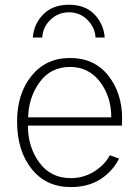

<svg xmlns="http://www.w3.org/2000/svg" viewBox="-20 -758 574 796"><path d="M116.2 -602.5Q120.1 -658.2 159.2 -698.2Q198.2 -738.3 265.6 -738.3Q334 -738.3 372.1 -697.8Q410.2 -657.2 414.1 -602.5H376Q374 -643.6 342.8 -675.3Q311.5 -707 265.6 -707Q221.7 -707 189.5 -676.3Q157.2 -645.5 155.3 -602.5ZM50.8 -253.9Q50.8 -370.1 110.8 -443.8Q170.9 -517.6 270.5 -517.6Q371.1 -517.6 428.7 -444.8Q486.3 -372.1 486.3 -266.6Q486.3 -260.7 485.8 -252Q485.4 -243.2 485.4 -237.3H95.7Q95.7 -148.4 143.1 -84Q190.4 -19.5 273.4 -19.5Q326.2 -19.5 369.6 -46.4Q413.1 -73.2 435.5 -114.3L473.6 -100.6Q447.3 -47.9 396.5 -15.1Q345.7 17.6 273.4 17.6Q170.9 17.6 110.8 -58.1Q50.8 -133.8 50.8 -253.9ZM96.7 -271.5H441.4Q441.4 -357.4 394.5 -418.9Q347.7 -480.5 270.5 -480.5Q190.4 -480.5 144.5 -417.5Q98.6 -354.5 96.7 -271.5Z"/></svg>

Font: Gothic A1 ExtraLight
Style: Regular
Weight: 275
Designer: HanYang I&C Co.,Ltd.
Foundry: HanYang I&C Co.,Ltd.
Version: Version 2.50